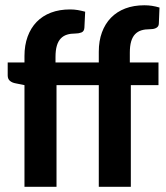

<svg xmlns="http://www.w3.org/2000/svg" viewBox="-20 -723 641 743"><path d="M74.7 0V-393.6L41 -400.4Q26.9 -402.8 18.3 -410.2Q9.8 -417.5 9.8 -431.2V-481.4H74.7V-506.3Q74.7 -547.9 86.9 -581.3Q99.1 -614.7 121.8 -638.2Q144.5 -661.6 177.2 -674.1Q210 -686.5 251 -686.5Q266.6 -686.5 280.8 -684.1Q294.9 -681.6 309.6 -677.7L306.6 -615.7Q305.7 -601.6 295.2 -597.4Q284.7 -593.3 272 -593.3Q253.4 -593.3 239.3 -588.9Q225.1 -584.5 215.1 -574Q205.1 -563.5 200 -546.1Q194.8 -528.8 194.8 -502.4V-481.4H362.3V-522.9Q362.3 -564.5 374.5 -597.7Q386.7 -630.9 409.4 -654.3Q432.1 -677.7 464.8 -690.2Q497.6 -702.6 538.6 -702.6Q554.2 -702.6 568.4 -700.4Q582.5 -698.2 597.2 -693.8L594.7 -632.3Q594.7 -625.5 591.6 -621.1Q588.4 -616.7 583.3 -614.3Q578.1 -611.8 572 -610.8Q565.9 -609.9 559.6 -609.9Q541 -609.9 526.9 -605.5Q512.7 -601.1 502.7 -590.6Q492.7 -580.1 487.5 -562.5Q482.4 -544.9 482.4 -519V-481.4H593.3V-393.6H486.3V0H362.3V-393.6H198.7V0Z"/></svg>

Font: Carlito
Style: Bold
Weight: 700
Designer: Lukasz Dziedzic
Foundry: tyPoland Lukasz Dziedzic
Version: Version 1.104